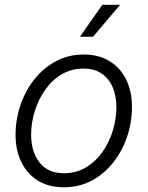

<svg xmlns="http://www.w3.org/2000/svg" viewBox="-20 -776 621 807"><path d="M248 11.2Q185.5 11.2 140.1 -16.4Q94.7 -43.9 70.1 -93.8Q45.4 -143.6 45.4 -209.5Q45.4 -272.9 65.7 -333.3Q85.9 -393.6 123.8 -441.7Q161.6 -489.7 214.4 -518.3Q267.1 -546.9 332 -546.9Q394.5 -546.9 439.9 -519.3Q485.4 -491.7 510 -442.1Q534.7 -392.6 534.7 -326.2Q534.7 -262.2 514.4 -201.9Q494.1 -141.6 456.1 -93.3Q418 -44.9 365.2 -16.8Q312.5 11.2 248 11.2ZM249.5 -47.9Q300.8 -47.9 341.6 -72.5Q382.3 -97.2 410.9 -137.7Q439.5 -178.2 454.3 -227.3Q469.2 -276.4 469.2 -325.2Q469.2 -372.6 453.6 -409.2Q438 -445.8 407.2 -466.8Q376.5 -487.8 330.6 -487.8Q279.8 -487.8 239.3 -463.6Q198.7 -439.5 170.2 -398.9Q141.6 -358.4 126.2 -309.1Q110.8 -259.8 110.8 -209.5Q110.8 -139.2 145.8 -93.5Q180.7 -47.9 249.5 -47.9ZM315.9 -621.6 410.2 -755.9H484.9L371.1 -621.6Z"/></svg>

Font: Inter 18pt Light
Style: Italic
Weight: 300
Italic angle: -9.3988°
Designer: Rasmus Andersson
Foundry: rsms
Version: Version 4.001;git-66647c0bb